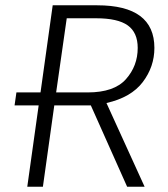

<svg xmlns="http://www.w3.org/2000/svg" viewBox="-20 -705 636 725"><path d="M382 -316 526 0H460L323 -307H185L142 0H83L126 -307H35L42 -356H133L179 -685H347Q563 -685 563 -524Q563 -453 519 -395Q475 -337 382 -316ZM500 -524Q500 -582 462.5 -609Q425 -636 343 -636H232L192 -356H311Q411 -356 455.5 -406Q500 -456 500 -524Z"/></svg>

Font: Fira Sans Light
Style: Italic
Weight: 300
Italic angle: -8°
Designer: bBox Type GmbH & Carrois Corporate GbR & Edenspiekermann AG
Foundry: bBox Type GmbH & Carrois Corporate GbR & Edenspiekermann AG
Version: Version 4.301